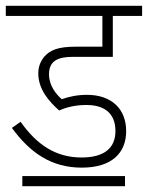

<svg xmlns="http://www.w3.org/2000/svg" viewBox="-20 -642 510 662"><path d="M278 -280C337 -280 378 -254 378 -190C378 -132 340 -99 261 -99C172 -99 107 -143 51 -222L21 -201C84 -115 157 -64 262 -64C367 -64 415 -116 415 -190C415 -266 365 -315 280 -315C246 -315 219 -309 193 -300C172 -318 149 -348 149 -386C149 -431 178 -446 231 -446H369V-587H470V-622H0V-587H333V-481H241C181 -481 154 -470 133 -447C119 -430 112 -411 112 -389C112 -334 149 -292 184 -261C213 -274 244 -280 278 -280ZM57 -35V0H411V-35Z"/></svg>

Font: Noto Sans Condensed ExtraLight
Style: Regular
Weight: 200
Width: 3
Designer: Monotype Design Team
Foundry: Monotype Imaging Inc.
Version: Version 2.013